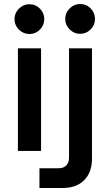

<svg xmlns="http://www.w3.org/2000/svg" viewBox="-20 -750 545 954"><path d="M69 0V-510H184V0ZM126 -581Q96 -581 74 -603Q52 -625 52 -655Q52 -685 74 -707Q96 -729 126 -729Q157 -729 178.5 -707Q200 -685 200 -655Q200 -625 178.5 -603Q157 -581 126 -581ZM176 184V86H272Q296 86 309.5 71.5Q323 57 323 34V-510H437V39Q437 106 398.5 145Q360 184 292 184ZM378 -582Q348 -582 326 -604Q304 -626 304 -656Q304 -686 326 -708Q348 -730 378 -730Q409 -730 430.5 -708Q452 -686 452 -656Q452 -626 430.5 -604Q409 -582 378 -582Z"/></svg>

Font: MuseoModerno Thin Medium
Style: Regular
Weight: 500
Version: Version 1.003